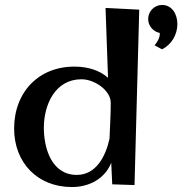

<svg xmlns="http://www.w3.org/2000/svg" viewBox="-20 -727 767 775"><path d="M427 -312C427 -265 424 -215 422 -167C407 -98 369 -21 290 -21C189 -21 157 -127 157 -211C157 -304 202 -407 309 -407C362 -407 427 -362 427 -312ZM406 -695 416 -413C382 -444 333 -457 288 -458C139 -462 37 -357 37 -208C37 -71 131 28 270 28C342 28 404 -7 429 -70L433 17L523 20L542 -688ZM634 -528C673 -547 696 -588 696 -630C696 -669 675 -707 634 -707C604 -707 578 -682 578 -650C578 -622 599 -599 625 -594V-591C625 -573 615 -558 604 -544Z"/></svg>

Font: Original Surfer
Style: Regular
Weight: 400
Designer: Astigmatic (AOETI)
Foundry: Astigmatic (AOETI)
Version: Version 1.001